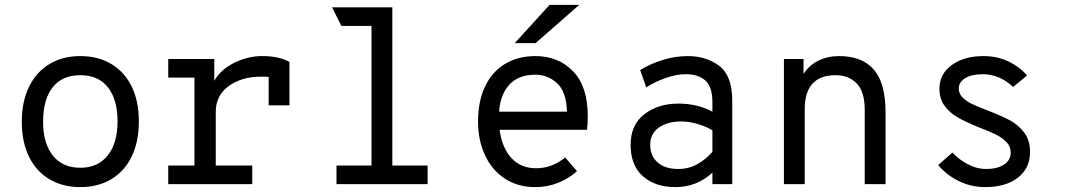

<svg xmlns="http://www.w3.org/2000/svg" viewBox="-20 -752 4352 784"><path d="M69 -255Q69 -337 98.5 -397.5Q128 -458 182 -490.5Q236 -523 308 -523Q380 -523 434 -491Q488 -459 517.5 -399Q547 -339 547 -256Q547 -173 517.5 -112.5Q488 -52 434 -20Q380 12 308 12Q236 12 182 -20Q128 -52 98.5 -112Q69 -172 69 -255ZM460 -256Q460 -345 421 -395Q382 -445 308 -445Q234 -445 195 -395.5Q156 -346 156 -255Q156 -167 195.5 -117Q235 -67 308 -67Q380 -67 420 -117.5Q460 -168 460 -256Z M1162 -499V-322H1077V-438Q1067 -439 1046 -439Q968 -439 914.5 -401Q861 -363 861 -294V-76H1010V0H667V-76H774V-435H667V-511H855V-422Q881 -468 936.5 -495.5Q992 -523 1050 -523Q1121 -523 1162 -499Z M1726 -76V0H1354V-76H1497V-646H1374L1336 -722H1582V-76Z M2377 -222H2020Q2030 -148 2068.5 -106.5Q2107 -65 2169 -65Q2234 -65 2288 -109L2336 -53Q2303 -23 2259 -5.5Q2215 12 2166 12Q2094 12 2041 -23Q1988 -58 1960 -119Q1932 -180 1932 -256Q1932 -339 1961 -399.5Q1990 -460 2043 -491.5Q2096 -523 2166 -523Q2260 -523 2320 -461Q2380 -399 2380 -278Q2380 -245 2377 -222ZM2295 -296Q2293 -377 2255 -412Q2217 -447 2166 -447Q2098 -447 2060.5 -407Q2023 -367 2018 -296ZM2224 -732H2345L2167 -576H2082Z M2555 -160Q2555 -243 2611.5 -286Q2668 -329 2751 -329Q2827 -329 2889 -296V-335Q2889 -398 2860 -423.5Q2831 -449 2781 -449Q2742 -449 2698 -433.5Q2654 -418 2619 -395L2594 -466Q2632 -490 2684 -506.5Q2736 -523 2789 -523Q2864 -523 2917 -483Q2970 -443 2970 -341V0H2889V-47Q2825 12 2738 12Q2655 12 2605 -32.5Q2555 -77 2555 -160ZM2889 -132V-220Q2864 -235 2829.5 -245.5Q2795 -256 2761 -256Q2707 -256 2671 -231.5Q2635 -207 2635 -160Q2635 -116 2665 -89Q2695 -62 2749 -62Q2793 -62 2828 -82Q2863 -102 2889 -132Z M3596 -293V0H3511V-304Q3511 -377 3478.5 -411Q3446 -445 3392 -445Q3266 -445 3266 -306V0H3181V-511H3261V-450Q3283 -485 3321 -504Q3359 -523 3407 -523Q3500 -523 3548 -468Q3596 -413 3596 -293Z M3811 -78 3869 -129Q3895 -101 3931.5 -81.5Q3968 -62 4008 -62Q4051 -62 4079 -79.5Q4107 -97 4107 -129Q4107 -154 4089.5 -172Q4072 -190 4047 -202.5Q4022 -215 3977 -232Q3923 -254 3890 -273Q3857 -292 3836.5 -320.5Q3816 -349 3816 -390Q3816 -450 3866.5 -486.5Q3917 -523 3995 -523Q4051 -523 4096 -502Q4141 -481 4174 -444L4117 -397Q4061 -449 3993 -449Q3948 -449 3921.5 -433Q3895 -417 3895 -390Q3895 -369 3911 -353.5Q3927 -338 3949 -327.5Q3971 -317 4015 -300Q4072 -278 4105 -260Q4138 -242 4162 -211Q4186 -180 4186 -132Q4186 -65 4136.5 -26.5Q4087 12 4002 12Q3946 12 3895.5 -12.5Q3845 -37 3811 -78Z"/></svg>

Font: Overpass Mono
Style: Regular
Weight: 400
Monospace: yes
Designer: Delve Withrington, Dave Bailey
Foundry: Delve Fonts
Version: Version 1.000;DELV;Overpass